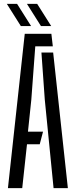

<svg xmlns="http://www.w3.org/2000/svg" viewBox="-20 -975 393 995"><path d="M21.1 0 108.3 -800H246.2L253.7 -734.8H162.8L142.3 -458.4L124.9 -292.6H203L185.9 -227.4H119.9L95.2 0ZM257.6 0 212 -459.4 194.7 -702.7H255.5L331.7 0ZM88 -840 15.5 -954.8H68.6L141.1 -840ZM192.2 -840 119.7 -954.8H172.8L245.3 -840Z"/></svg>

Font: Big Shoulders Stencil Thin
Style: Regular
Weight: 100
Designer: Patric King
Foundry: XO Type Co
Version: Version 2.001